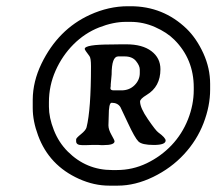

<svg xmlns="http://www.w3.org/2000/svg" viewBox="-20 -726 707 613"><path d="M343.3 -437.5H367.7Q393.1 -437.5 409.7 -454.1Q426.3 -470.7 426.3 -492.7V-503.9Q426.3 -516.1 414.3 -531Q402.3 -545.9 377.9 -545.9H357.4Q336.4 -545.9 336.4 -487.8L333.5 -456.5V-451.2L332.5 -444.3Q332.5 -437.5 343.3 -437.5ZM337.9 -183.1H353Q403.3 -183.1 448.5 -204.8Q493.7 -226.6 527.6 -262.2Q561.5 -297.9 580.1 -344.7Q598.6 -391.6 598.6 -439V-446.8Q598.6 -537.1 536.6 -599.1Q513.2 -622.6 475.3 -639.4Q437.5 -656.2 397 -656.2H381.8Q341.8 -656.2 296.4 -638.4Q251 -620.6 214.8 -584.5Q178.7 -548.3 157.5 -500.5Q136.2 -452.6 136.2 -399.9V-385.3Q136.2 -350.6 151.9 -310.8Q167.5 -271 196.3 -242.2Q255.4 -183.1 337.9 -183.1ZM241.7 -262.7Q223.1 -262.7 223.1 -274.9V-281.2Q223.1 -285.2 238.5 -297.6Q253.9 -310.1 256.3 -319.3Q270.5 -376 270.5 -514.6Q270.5 -540.5 265.6 -546.9Q250.5 -566.4 250.5 -569.8Q250.5 -584 335.4 -584L367.2 -584.5H383.3Q434.6 -584.5 463.4 -562.7Q492.2 -541 492.2 -504.9Q492.2 -449.2 448.2 -422.9Q427.2 -410.2 427.2 -401.9Q427.2 -381.8 452.4 -345.2Q477.5 -308.6 485.4 -303.2Q508.8 -286.1 508.8 -277.3Q508.8 -263.2 470.9 -263.2Q433.1 -263.2 421.9 -274.4Q410.6 -285.6 388.2 -333.7Q365.7 -381.8 364.3 -384.3Q355.5 -397.9 336.4 -397.9Q327.1 -397.9 327.1 -355L326.2 -325.7Q326.2 -312.5 335.9 -295.4Q345.7 -278.3 345.7 -274.9Q345.7 -262.7 310.5 -262.7H302.7L294.9 -263.2H272.5L257.3 -262.7ZM84.5 -380.9V-408.2Q85 -465.8 112.3 -522.5Q165.5 -632.3 267.1 -678.7Q327.1 -706.1 388.2 -706.1H397Q501 -706.1 575.7 -634.3Q607.4 -603.5 629.2 -555.9Q650.9 -508.3 650.9 -458V-439.9Q650.9 -387.7 629.9 -333Q608.9 -278.3 567.6 -233.6Q526.4 -189 469 -161.1Q411.6 -133.3 356 -133.3H328.6Q280.3 -133.3 232.4 -154.8Q136.7 -197.8 101.6 -293.5Q84.5 -339.4 84.5 -380.9Z"/></svg>

Font: Averia Serif Libre
Style: Bold Italic
Weight: 700
Italic angle: -6.90001°
Version: Version 1.002